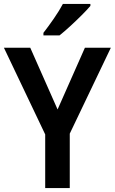

<svg xmlns="http://www.w3.org/2000/svg" viewBox="-20 -957 584 977"><path d="M273 -400 412 -714H544L335 -277V0H210V-273L0 -714H134ZM440 -927Q424 -908 396 -880Q368 -852 337.5 -824Q307 -796 283 -777H201V-790Q226 -822 254 -862.5Q282 -903 300 -937H440Z"/></svg>

Font: Noto Sans Georgian SemiCondensed SemiBold
Style: Regular
Weight: 600
Width: 4
Designer: Monotype Design Team, Akaki Razmadze
Foundry: Google LLC
Version: Version 2.005; ttfautohint (v1.8.4.7-5d5b)